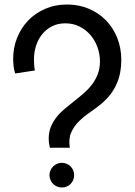

<svg xmlns="http://www.w3.org/2000/svg" viewBox="-20 -788 597 847"><path d="M275.9 -768.1Q327.1 -768.1 371.1 -749.8Q415 -731.4 447 -698.7Q479 -666 497.1 -621.1Q515.1 -576.2 515.1 -522.9Q515.1 -498 511 -472.9Q506.8 -447.8 496.8 -423.1Q486.8 -398.4 469.5 -374.8Q452.1 -351.1 425.8 -329.1Q402.8 -310.1 376.2 -292Q349.6 -273.9 327.9 -252.4Q306.2 -231 293.9 -203.1Q281.7 -175.3 288.1 -136.2H200.2Q194.8 -157.7 194.8 -175.8Q194.8 -205.6 204.6 -229Q214.4 -252.4 230.2 -272.2Q246.1 -292 266.4 -308.8Q286.6 -325.7 307.9 -342.3Q329.1 -358.9 349.4 -376.5Q369.6 -394 385.5 -414.8Q401.4 -435.5 411.1 -460.4Q420.9 -485.4 420.9 -517.1Q420.9 -548.8 410.2 -579.1Q399.4 -609.4 379.6 -632.8Q359.9 -656.2 331.5 -670.7Q303.2 -685.1 268.1 -685.1Q235.4 -685.1 209.7 -672.1Q184.1 -659.2 166.3 -637.2Q148.4 -615.2 139.2 -586.7Q129.9 -558.1 129.9 -526.9Q129.9 -515.6 130.6 -503.2Q131.3 -490.7 133.8 -477.1L46.9 -463.9Q41.5 -481 39.8 -497.1Q38.1 -513.2 38.1 -528.8Q38.1 -577.6 55.4 -621.1Q72.8 -664.6 104 -697.3Q135.3 -730 179.2 -749Q223.1 -768.1 275.9 -768.1ZM307.1 -15.1Q307.1 -3.9 303 6.1Q298.8 16.1 291.5 23.4Q284.2 30.8 274.2 34.9Q264.2 39.1 252.9 39.1Q241.7 39.1 231.7 34.9Q221.7 30.8 214.4 23.4Q207 16.1 202.6 6.1Q198.2 -3.9 198.2 -15.1Q198.2 -26.4 202.6 -36.4Q207 -46.4 214.4 -53.7Q221.7 -61 231.7 -65.4Q241.7 -69.8 252.9 -69.8Q264.2 -69.8 274.2 -65.4Q284.2 -61 291.5 -53.7Q298.8 -46.4 303 -36.4Q307.1 -26.4 307.1 -15.1Z"/></svg>

Font: McLaren
Style: Regular
Weight: 400
Designer: Astigmatic (AOETI)
Foundry: Astigmatic (AOETI)
Version: Version 1.000